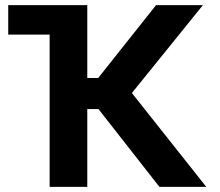

<svg xmlns="http://www.w3.org/2000/svg" viewBox="-20 -727 855 747"><path d="M293.3 -592.3H12V-707H293.3ZM363.1 -302.7H319.6V0H173.1V-707H319.6V-423.5H362L587.1 -707H769.4L493.1 -365.1L782.5 0H600.2Z"/></svg>

Font: Pretendard Std Variable
Style: Regular
Weight: 400
Designer: Base glyphs from Inter by Rasmus Andersson; Hangeul glyphs from Noto Sans CJK(Source Han Sans) by Jang Soo-young and Kan
Foundry: Kil Hyung-jin
Version: Version 1.309;Glyphs 3.2 (3225)